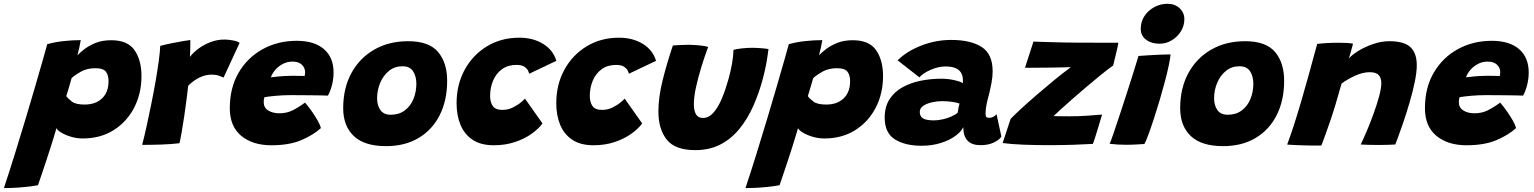

<svg xmlns="http://www.w3.org/2000/svg" viewBox="-128 -742 7894 988"><path d="M-108 226Q-80 142 -51.5 50.2Q-23 -41.5 3.8 -130.8Q30.5 -220 53.2 -297.8Q76 -375.5 92 -432.2Q108 -489 115 -514.5Q152.5 -525.5 198.8 -530.5Q245 -535.5 287.5 -535.5Q284.5 -517.5 280 -496.5Q275.5 -475.5 270.5 -457.5Q282 -470 305.2 -488.2Q328.5 -506.5 363.2 -520.8Q398 -535 444.5 -535Q529 -535 564.5 -483.5Q600 -432 600 -350.5Q600 -261.5 562.8 -188.8Q525.5 -116 457.5 -72.8Q389.5 -29.5 297.5 -29.5Q267.5 -29.5 238.5 -38Q209.5 -46.5 188.8 -58.8Q168 -71 162.5 -82.5Q159 -70 150.5 -42Q142 -14 130.5 22Q119 58 106.8 94.8Q94.5 131.5 84 162.5Q73.5 193.5 67.5 211Q36 217 2 220.2Q-32 223.5 -61.2 224.8Q-90.5 226 -108 226ZM307.5 -204Q364 -204 397.2 -235.8Q430.5 -267.5 430.5 -324.5Q430.5 -355.5 416.8 -373.2Q403 -391 363.5 -391Q320 -391 289.2 -373.8Q258.5 -356.5 240.5 -340Q238 -331.5 232.5 -312.2Q227 -293 221.2 -273.8Q215.5 -254.5 213 -247.5Q222 -234.5 242 -219.2Q262 -204 307.5 -204Z M849.5 -449.5Q865.5 -471 893 -491.5Q920.5 -512 955 -525.2Q989.5 -538.5 1026.5 -538.5Q1049.5 -538.5 1073.2 -533.5Q1097 -528.5 1105 -521.5L1022.5 -343Q1012.5 -347.5 997.2 -352.8Q982 -358 961 -358Q929 -358 898 -342.8Q867 -327.5 840.5 -301Q837.5 -273.5 832 -230.8Q826.5 -188 819.8 -142.5Q813 -97 806.5 -59.5Q800 -22 795.5 -5Q754.5 0 703 1.8Q651.5 3.5 603.5 3.5Q614.5 -38.5 626.5 -93Q638.5 -147.5 650.5 -206.8Q662.5 -266 672.5 -323.2Q682.5 -380.5 689 -428.2Q695.5 -476 696.5 -506Q725.5 -513.5 759 -520.2Q792.5 -527 818.5 -531.2Q844.5 -535.5 851.5 -536Q851.5 -518.5 851 -491.2Q850.5 -464 849.5 -449.5Z M1523.5 -83Q1484 -47 1422.2 -20.8Q1360.5 5.5 1268.5 5.5Q1172 5.5 1113.2 -43.2Q1054.5 -92 1054.5 -185Q1054.5 -290.5 1100.2 -368.5Q1146 -446.5 1224 -489.2Q1302 -532 1398.5 -532Q1489.5 -532 1539 -489.2Q1588.5 -446.5 1588.5 -368.5Q1588.5 -338.5 1581 -307Q1573.5 -275.5 1559.5 -250Q1552 -250.5 1526.2 -251Q1500.5 -251.5 1468.2 -251.8Q1436 -252 1408.2 -252.2Q1380.5 -252.5 1370 -252.5Q1329 -252.5 1291.2 -249Q1253.5 -245.5 1233 -242Q1229 -232 1229 -216.5Q1229 -188 1252.2 -173.5Q1275.5 -159 1309.5 -159Q1347 -159 1377.8 -174.2Q1408.5 -189.5 1441.5 -214Q1444 -211.5 1455.2 -197.5Q1466.5 -183.5 1480.5 -163.2Q1494.5 -143 1506.8 -121.5Q1519 -100 1523.5 -83ZM1266 -344Q1282 -346.5 1310.5 -349Q1339 -351.5 1375.5 -352Q1396.5 -352 1415 -351.5Q1433.5 -351 1439.5 -351Q1441 -356 1441.5 -361.5Q1442 -367 1442 -372.5Q1441 -394 1424.8 -409.5Q1408.5 -425 1377.5 -425Q1349 -425 1325.8 -412.2Q1302.5 -399.5 1287 -380.8Q1271.5 -362 1266 -344Z M1858.5 10Q1747.5 10 1692.8 -41.8Q1638 -93.5 1638 -185.5Q1638 -288 1680 -365.5Q1722 -443 1797.5 -486.5Q1873 -530 1972.5 -530Q2079 -530 2126 -474.8Q2173 -419.5 2173 -326.5Q2173 -226 2135 -150.2Q2097 -74.5 2026.5 -32.2Q1956 10 1858.5 10ZM1882.5 -151.5Q1925.5 -151.5 1955 -173.8Q1984.5 -196 1999.5 -232.5Q2014.5 -269 2014.5 -311.5Q2014.5 -348.5 1998 -374.8Q1981.5 -401 1943 -401Q1902.5 -401 1873.2 -377Q1844 -353 1828.2 -315.2Q1812.5 -277.5 1812.5 -236Q1812.5 -199 1829.8 -175.2Q1847 -151.5 1882.5 -151.5Z M2663.5 -107Q2644.5 -80 2608.2 -54Q2572 -28 2522.2 -11.2Q2472.5 5.5 2413 5.5Q2346.5 5.5 2304.2 -22.5Q2262 -50.5 2241.8 -99.2Q2221.5 -148 2221.5 -210.5Q2221.5 -307 2263.2 -383.2Q2305 -459.5 2378 -503.8Q2451 -548 2544.5 -548Q2615 -548 2666.5 -516.5Q2718 -485 2735 -429L2595 -362.5Q2594.5 -367 2589.5 -378Q2584.5 -389 2570.5 -398.5Q2556.5 -408 2529.5 -408Q2485.5 -408 2455.2 -386Q2425 -364 2409.5 -327.5Q2394 -291 2394 -247.5Q2394 -217 2407.5 -196.8Q2421 -176.5 2457 -176.5Q2485.5 -176.5 2510.2 -188.5Q2535 -200.5 2552 -214.8Q2569 -229 2573.5 -234.5Z M3176.5 -107Q3157.5 -80 3121.2 -54Q3085 -28 3035.2 -11.2Q2985.5 5.5 2926 5.5Q2859.5 5.5 2817.2 -22.5Q2775 -50.5 2754.8 -99.2Q2734.5 -148 2734.5 -210.5Q2734.5 -307 2776.2 -383.2Q2818 -459.5 2891 -503.8Q2964 -548 3057.5 -548Q3128 -548 3179.5 -516.5Q3231 -485 3248 -429L3108 -362.5Q3107.5 -367 3102.5 -378Q3097.5 -389 3083.5 -398.5Q3069.5 -408 3042.5 -408Q2998.5 -408 2968.2 -386Q2938 -364 2922.5 -327.5Q2907 -291 2907 -247.5Q2907 -217 2920.5 -196.8Q2934 -176.5 2970 -176.5Q2998.5 -176.5 3023.2 -188.5Q3048 -200.5 3065 -214.8Q3082 -229 3086.5 -234.5Z M3646.5 -485.5Q3662 -490 3689.2 -493Q3716.5 -496 3741.5 -496Q3762 -496 3786.8 -494.2Q3811.5 -492.5 3826.5 -489.5Q3822 -452 3815 -414Q3808 -376 3798 -339Q3778 -263 3748 -196Q3718 -129 3676.2 -78Q3634.5 -27 3578.5 1.8Q3522.5 30.5 3449.5 30.5Q3345.5 30.5 3302.8 -23.8Q3260 -78 3260 -168.5Q3260 -242 3282.2 -330.8Q3304.5 -419.5 3334.5 -508Q3350 -509.5 3373.8 -510.5Q3397.5 -511.5 3417 -511.5Q3445.5 -511 3473.2 -508.2Q3501 -505.5 3516 -500.5Q3498 -452 3481.2 -397.8Q3464.5 -343.5 3453.5 -293.2Q3442.5 -243 3442.5 -205.5Q3442.5 -172.5 3453.5 -153.8Q3464.5 -135 3489.5 -135Q3519.5 -135 3543.8 -162.8Q3568 -190.5 3586.8 -235.5Q3605.5 -280.5 3620 -332.5Q3632 -375.5 3638.8 -414Q3645.5 -452.5 3646.5 -485.5Z M3708 226Q3736 142 3764.5 50.2Q3793 -41.5 3819.8 -130.8Q3846.5 -220 3869.2 -297.8Q3892 -375.5 3908 -432.2Q3924 -489 3931 -514.5Q3968.5 -525.5 4014.8 -530.5Q4061 -535.5 4103.5 -535.5Q4100.5 -517.5 4096 -496.5Q4091.5 -475.5 4086.5 -457.5Q4098 -470 4121.2 -488.2Q4144.5 -506.5 4179.2 -520.8Q4214 -535 4260.5 -535Q4345 -535 4380.5 -483.5Q4416 -432 4416 -350.5Q4416 -261.5 4378.8 -188.8Q4341.5 -116 4273.5 -72.8Q4205.5 -29.5 4113.5 -29.5Q4083.5 -29.5 4054.5 -38Q4025.5 -46.5 4004.8 -58.8Q3984 -71 3978.5 -82.5Q3975 -70 3966.5 -42Q3958 -14 3946.5 22Q3935 58 3922.8 94.8Q3910.5 131.5 3900 162.5Q3889.5 193.5 3883.5 211Q3852 217 3818 220.2Q3784 223.5 3754.8 224.8Q3725.5 226 3708 226ZM4123.5 -204Q4180 -204 4213.2 -235.8Q4246.5 -267.5 4246.5 -324.5Q4246.5 -355.5 4232.8 -373.2Q4219 -391 4179.5 -391Q4136 -391 4105.2 -373.8Q4074.5 -356.5 4056.5 -340Q4054 -331.5 4048.5 -312.2Q4043 -293 4037.2 -273.8Q4031.5 -254.5 4029 -247.5Q4038 -234.5 4058 -219.2Q4078 -204 4123.5 -204Z M4614 8Q4529 8 4476.8 -25Q4424.5 -58 4424.5 -136.5Q4424.5 -192.5 4449.2 -231Q4474 -269.5 4515.8 -292.8Q4557.5 -316 4609.5 -326.5Q4661.5 -337 4716.5 -337Q4751 -337 4784.2 -329.2Q4817.5 -321.5 4827 -313.5Q4827.5 -320.5 4826.8 -335.8Q4826 -351 4821 -360.5Q4804.5 -400 4737.5 -400Q4700 -400 4660.5 -382.5Q4621 -365 4603 -344L4491 -431.5Q4537.5 -478 4612 -507.2Q4686.5 -536.5 4766.5 -536.5Q4867 -536.5 4923.5 -500.2Q4980 -464 4980 -375Q4980 -347.5 4974.2 -316.5Q4968.5 -285.5 4961 -255.5Q4953.5 -229.5 4948.5 -204.2Q4943.5 -179 4943.5 -158.5Q4943.5 -144.5 4948 -140Q4952.5 -135.5 4961.5 -135.5Q4984 -135.5 5000 -154.5L5025 -39Q5014 -22 4985.8 -8.5Q4957.5 5 4917 5Q4829 5 4829 -87.5Q4817.5 -63.5 4787.2 -41.8Q4757 -20 4712.5 -6Q4668 8 4614 8ZM4678 -122.5Q4699 -122.5 4723.2 -128Q4747.5 -133.5 4768.2 -142.8Q4789 -152 4800 -162Q4801.5 -173 4804.2 -186.5Q4807 -200 4809.5 -209Q4800.5 -213.5 4774.2 -217.5Q4748 -221.5 4720.5 -221.5Q4695.5 -221.5 4668.8 -215.8Q4642 -210 4623.5 -197.8Q4605 -185.5 4605 -166Q4605 -143 4621.8 -132.8Q4638.5 -122.5 4678 -122.5Z M5495.5 -1.5Q5456 1 5394.8 3Q5333.5 5 5267.5 5Q5201 5 5137.5 2.5Q5074 0 5031.5 -6L5072.5 -130.5Q5092.5 -151 5128 -183.8Q5163.5 -216.5 5207.5 -254.5Q5251.5 -292.5 5297 -329.8Q5342.5 -367 5382.5 -396.5Q5369 -396 5336.2 -395.2Q5303.5 -394.5 5266.2 -394Q5229 -393.5 5202.5 -393.5Q5183 -393.5 5166.5 -393.2Q5150 -393 5146.5 -393.5L5190 -528Q5213 -527 5254.2 -525.8Q5295.5 -524.5 5341 -523.5Q5386.5 -522.5 5421 -522.5Q5473.5 -522.5 5530.5 -522.2Q5587.5 -522 5627 -522Q5627 -518 5623.5 -502.5Q5620 -487 5615.2 -467Q5610.5 -447 5606.2 -429.8Q5602 -412.5 5600 -405Q5572 -385 5537.2 -356.8Q5502.5 -328.5 5465.5 -297.2Q5428.5 -266 5394.2 -236Q5360 -206 5333.5 -182Q5307 -158 5293.5 -144.5Q5304 -144 5330.2 -143.8Q5356.5 -143.5 5374.5 -143.5Q5418 -143.5 5465.5 -146.5Q5513 -149.5 5543 -152.5Q5541.5 -147.5 5535.2 -126.2Q5529 -105 5521 -78.8Q5513 -52.5 5506 -30.5Q5499 -8.5 5495.5 -1.5Z M5839 -517Q5797.5 -517 5769.8 -537.5Q5742 -558 5742 -593.5Q5742 -630.5 5761.2 -659.5Q5780.5 -688.5 5812 -705.5Q5843.5 -722.5 5880 -722.5Q5917.5 -722.5 5942 -699.8Q5966.5 -677 5966.5 -643.5Q5966.5 -609.5 5948.8 -581Q5931 -552.5 5902 -534.8Q5873 -517 5839 -517ZM5761 -1Q5752 -0.5 5724.5 1.2Q5697 3 5667.5 3Q5646.5 3 5624.8 1.8Q5603 0.5 5582 -2Q5588 -15 5601.8 -55Q5615.5 -95 5633.5 -149.8Q5651.5 -204.5 5670.5 -262.8Q5689.5 -321 5705.2 -371.8Q5721 -422.5 5730.5 -454Q5750 -455.5 5781.2 -457.5Q5812.5 -459.5 5844 -460.8Q5875.5 -462 5895.5 -462Q5894.5 -445 5886.5 -406.5Q5878.5 -368 5866.5 -323Q5854.5 -277.5 5839.8 -227.8Q5825 -178 5810 -132Q5795 -86 5782.2 -51.2Q5769.5 -16.5 5761 -1Z M6165.5 10Q6054.5 10 5999.8 -41.8Q5945 -93.5 5945 -185.5Q5945 -288 5987 -365.5Q6029 -443 6104.5 -486.5Q6180 -530 6279.5 -530Q6386 -530 6433 -474.8Q6480 -419.5 6480 -326.5Q6480 -226 6442 -150.2Q6404 -74.5 6333.5 -32.2Q6263 10 6165.5 10ZM6189.5 -151.5Q6232.5 -151.5 6262 -173.8Q6291.5 -196 6306.5 -232.5Q6321.5 -269 6321.5 -311.5Q6321.5 -348.5 6305 -374.8Q6288.5 -401 6250 -401Q6209.5 -401 6180.2 -377Q6151 -353 6135.2 -315.2Q6119.5 -277.5 6119.5 -236Q6119.5 -199 6136.8 -175.2Q6154 -151.5 6189.5 -151.5Z M6671.5 7Q6654 7 6629.2 7Q6604.5 7 6579 6Q6558.5 5.5 6532 4.2Q6505.5 3 6495.5 2Q6527 -81.5 6565.8 -213.8Q6604.5 -346 6650 -516Q6698.5 -522 6761 -522Q6782 -522 6801.2 -521Q6820.5 -520 6834.5 -517.5Q6833.5 -513 6829.8 -499.5Q6826 -486 6821.5 -469.8Q6817 -453.5 6813.5 -441.5Q6829 -460 6862.5 -480.5Q6896 -501 6938.2 -515.5Q6980.5 -530 7021.5 -530Q7097.5 -530 7130 -499.2Q7162.5 -468.5 7162.5 -406.5Q7162.5 -371 7152.2 -320.8Q7142 -270.5 7125.2 -213.5Q7108.5 -156.5 7089.2 -100.8Q7070 -45 7052 1.5Q7040 2.5 7016 3.2Q6992 4 6965.5 4Q6936.5 4 6911 3.2Q6885.5 2.5 6874 1.5Q6887.5 -26 6905.5 -68.5Q6923.5 -111 6940.5 -158Q6957.5 -205 6968.8 -246.5Q6980 -288 6980 -314.5Q6980 -340.5 6966.8 -355.5Q6953.5 -370.5 6920.5 -370.5Q6884 -370.5 6843.8 -351.8Q6803.5 -333 6775.5 -312Q6743.5 -196 6715.8 -115.5Q6688 -35 6671.5 7Z M7673.5 -83Q7634 -47 7572.2 -20.8Q7510.5 5.5 7418.5 5.5Q7322 5.5 7263.2 -43.2Q7204.5 -92 7204.5 -185Q7204.5 -290.5 7250.2 -368.5Q7296 -446.5 7374 -489.2Q7452 -532 7548.5 -532Q7639.5 -532 7689 -489.2Q7738.5 -446.5 7738.5 -368.5Q7738.5 -338.5 7731 -307Q7723.5 -275.5 7709.5 -250Q7702 -250.5 7676.2 -251Q7650.5 -251.5 7618.2 -251.8Q7586 -252 7558.2 -252.2Q7530.5 -252.5 7520 -252.5Q7479 -252.5 7441.2 -249Q7403.5 -245.5 7383 -242Q7379 -232 7379 -216.5Q7379 -188 7402.2 -173.5Q7425.5 -159 7459.5 -159Q7497 -159 7527.8 -174.2Q7558.5 -189.5 7591.5 -214Q7594 -211.5 7605.2 -197.5Q7616.5 -183.5 7630.5 -163.2Q7644.5 -143 7656.8 -121.5Q7669 -100 7673.5 -83ZM7416 -344Q7432 -346.5 7460.5 -349Q7489 -351.5 7525.5 -352Q7546.5 -352 7565 -351.5Q7583.5 -351 7589.5 -351Q7591 -356 7591.5 -361.5Q7592 -367 7592 -372.5Q7591 -394 7574.8 -409.5Q7558.5 -425 7527.5 -425Q7499 -425 7475.8 -412.2Q7452.5 -399.5 7437 -380.8Q7421.5 -362 7416 -344Z"/></svg>

Font: Grandstander ExtraBold
Style: Italic
Weight: 800
Italic angle: -15°
Designer: Tyler Finck
Foundry: Etcetera Type Co
Version: Version 1.200; ttfautohint (v1.8.3)